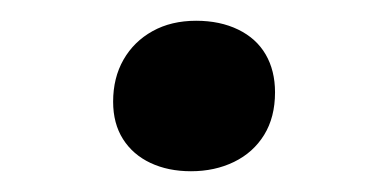

<svg xmlns="http://www.w3.org/2000/svg" viewBox="-20 -148 360 185"><path d="M89 -50Q89 -73 99 -90.5Q109 -108 127 -118Q145 -128 169 -128Q192 -128 209.5 -119.5Q227 -111 236 -95.5Q245 -80 245 -59Q245 -35 234.5 -18Q224 -1 205.5 8Q187 17 164 17Q142 17 125 9Q108 1 98.5 -14Q89 -29 89 -50Z"/></svg>

Font: Literata 18pt
Style: Italic
Weight: 400
Italic angle: -2°
Designer: Latin by Veronika Burian and Jose Scaglione. Greek by Irene Vlachou. Cyrillic by Vera Evstafieva
Foundry: TypeTogether
Version: Version 3.103;gftools[0.9.29]